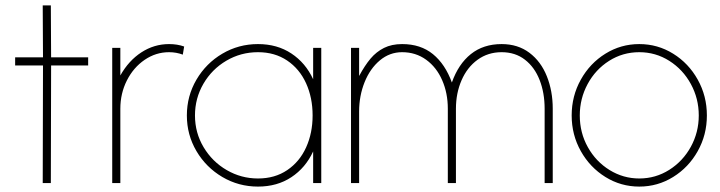

<svg xmlns="http://www.w3.org/2000/svg" viewBox="-20 -677 2664 710"><path d="M169 -435 168 0H138L139 -435H36V-465H139L138 -657H168L169 -465H306V-435Z M656 -475Q632 -484 605 -484Q556.5 -484 515 -455.8Q473.5 -427.5 449.2 -379.5Q425 -331.5 425 -275V0H395V-500H425V-398Q456 -453 503 -483.5Q550 -514 605 -514Q620 -514 634.2 -511.8Q648.5 -509.5 661 -505Z M1168 -500V0H1138V-117Q1110 -56.5 1057.5 -21.8Q1005 13 934 13Q862.5 13 802.2 -22.5Q742 -58 706.5 -118.2Q671 -178.5 671 -250Q671 -322 706.5 -382.5Q742 -443 802.2 -478.5Q862.5 -514 934 -514Q1005 -514 1057.5 -479.2Q1110 -444.5 1138 -384V-500ZM934 -17Q996.5 -17 1042.2 -48Q1088 -79 1112 -132Q1136 -185 1136 -250Q1136 -316 1111.8 -369.2Q1087.5 -422.5 1041.8 -453.2Q996 -484 934 -484Q870.5 -484 817 -452.5Q763.5 -421 732.2 -367.2Q701 -313.5 701 -250Q701 -186 733 -132.5Q765 -79 818.5 -48Q872 -17 934 -17Z M1278 -500H1308V-396Q1329 -435 1350.2 -460.2Q1371.5 -485.5 1400 -499.8Q1428.5 -514 1467 -514Q1535.5 -514 1581 -476.8Q1626.5 -439.5 1651 -372Q1675 -440 1721.2 -477Q1767.5 -514 1835 -514Q1895 -514 1937.8 -481.8Q1980.5 -449.5 2002.2 -395Q2024 -340.5 2024 -275V0H1994V-275Q1994 -333.5 1975.5 -381Q1957 -428.5 1921.2 -456.2Q1885.5 -484 1835 -484Q1784.5 -484 1746 -456Q1707.5 -428 1686.8 -380.2Q1666 -332.5 1666 -275V0H1636V-275Q1636 -332.5 1615.2 -380.2Q1594.5 -428 1556 -456Q1517.5 -484 1467 -484Q1421 -484 1384.8 -453.8Q1348.5 -423.5 1328.2 -373Q1308 -322.5 1308 -265V0H1278Z M2344 13Q2276 13 2218.8 -22.5Q2161.5 -58 2127.8 -118.2Q2094 -178.5 2094 -250Q2094 -322 2127.8 -382.5Q2161.5 -443 2218.8 -478.5Q2276 -514 2344 -514Q2412 -514 2469.2 -478.5Q2526.5 -443 2560.2 -382.5Q2594 -322 2594 -250Q2594 -178.5 2560.2 -118.2Q2526.5 -58 2469.2 -22.5Q2412 13 2344 13ZM2344 -17Q2404.5 -17 2455 -49Q2505.5 -81 2534.8 -134.5Q2564 -188 2564 -250Q2564 -312.5 2534.8 -366.2Q2505.5 -420 2455 -452Q2404.5 -484 2344 -484Q2283 -484 2232.5 -452Q2182 -420 2153 -366.2Q2124 -312.5 2124 -250Q2124 -186 2153.8 -132.8Q2183.5 -79.5 2234.2 -48.2Q2285 -17 2344 -17Z"/></svg>

Font: Urbanist
Style: Regular
Weight: 400
Designer: Corey Hu
Foundry: Corey Hu
Version: Version 1.2; befe77262ef67d88f1d94aa3d2e49ef1327b4483